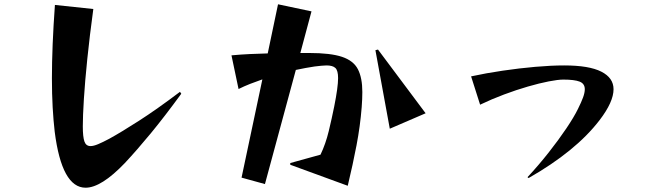

<svg xmlns="http://www.w3.org/2000/svg" viewBox="-20 -814 3040 895"><path d="M825 -377Q746 -269 682.5 -192Q619 -115 562 -54Q452 61 379 61Q268 61 235 -200Q229 -251 225.5 -313.5Q222 -376 222 -449Q222 -523 225.5 -608.5Q229 -694 236 -791L415 -772Q398 -647 387 -540Q376 -433 371 -352.5Q366 -272 366 -225Q366 -176 373.5 -154.5Q381 -133 402 -133Q416 -133 437.5 -142Q459 -151 489 -167Q542 -196 627 -250.5Q712 -305 819 -386Z M1333 -46V-54L1474 -93Q1498 -143 1512.5 -203Q1527 -263 1538 -318Q1556 -408 1556 -450Q1556 -485 1543.5 -497Q1531 -509 1502 -509Q1491 -509 1477 -507.5Q1463 -506 1446 -504Q1426 -501 1404 -497Q1382 -493 1359 -488L1215 44L1106 14L1203 -444Q1174 -434 1146 -423Q1118 -412 1092 -399L1059 -556Q1101 -560 1144 -562Q1187 -564 1228 -565L1276 -794L1432 -761L1380 -567H1421Q1521 -567 1574.5 -549Q1628 -531 1648.5 -491Q1669 -451 1669 -385Q1669 -353 1666 -314Q1659 -226 1642 -137Q1625 -48 1601 52ZM1797 -214 1730 -580 1742 -583 1964 -286Z M2439 12Q2491 -44 2537.5 -103Q2584 -162 2620 -215.5Q2656 -269 2674 -306Q2690 -338 2698 -360Q2706 -382 2706 -398Q2706 -424 2682 -433.5Q2658 -443 2606 -443Q2581 -443 2537.5 -434.5Q2494 -426 2440.5 -410.5Q2387 -395 2329.5 -373.5Q2272 -352 2218 -326L2176 -458Q2245 -473 2323 -484.5Q2401 -496 2475.5 -502.5Q2550 -509 2610 -509Q2726 -509 2783 -480Q2840 -451 2840 -398Q2840 -339 2775 -254Q2719 -181 2636 -113.5Q2553 -46 2444 16Z"/></svg>

Font: Reggae One
Style: Regular
Weight: 400
Designer: Fontworks Inc.
Foundry: Fontworks Inc.
Version: Version 1.100